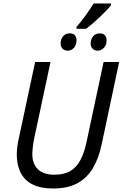

<svg xmlns="http://www.w3.org/2000/svg" viewBox="-20 -1069 702 1099"><path d="M418 -915Q444 -945 469.5 -980Q495 -1015 516 -1049H616L615 -1039Q605 -1026 588.5 -1008.5Q572 -991 552 -972Q532 -953 511.5 -935.5Q491 -918 473 -904H418ZM368 -779Q350 -779 338.5 -790Q327 -801 327 -820Q327 -843 340.5 -860.5Q354 -878 379 -878Q399 -878 408.5 -867Q418 -856 418 -839Q418 -811 403 -795Q388 -779 368 -779ZM539 -779Q522 -779 510.5 -790Q499 -801 499 -820Q499 -843 512.5 -860.5Q526 -878 551 -878Q571 -878 580.5 -867Q590 -856 590 -839Q590 -811 574.5 -795Q559 -779 539 -779ZM284 10Q214 10 168 -12.5Q122 -35 99 -79Q76 -123 76 -185Q76 -203 79 -228.5Q82 -254 89 -283L181 -714H269L176 -278Q171 -254 168 -228.5Q165 -203 165 -187Q165 -132 196.5 -100.5Q228 -69 291 -69Q346 -69 381.5 -89.5Q417 -110 439 -150.5Q461 -191 474 -250L573 -714H662L562 -243Q546 -165 512.5 -108Q479 -51 423.5 -20.5Q368 10 284 10Z"/></svg>

Font: Noto Sans Display
Style: Italic
Weight: 400
Italic angle: -12°
Designer: Monotype Design Team
Foundry: Monotype Imaging Inc.
Version: Version 2.003